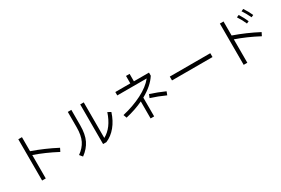

<svg xmlns="http://www.w3.org/2000/svg" viewBox="97 -2023 4806 3284"><g transform="rotate(-30 2500.0 -381.0)"><path d="M834 -238Q605 -359 392 -432V30H320V-785H392V-508Q635 -423 866 -302Z M1932 -393Q1885 -245 1799 -140.5Q1713 -36 1600 11H1535V-772H1605V-69Q1784 -165 1871 -427ZM1287 -767H1357V-466Q1357 -285 1302 -172Q1247 -59 1132 25L1085 -32Q1190 -106 1238.5 -205Q1287 -304 1287 -464Z M2826 -594Q2732 -446 2528 -333V38H2458V-298Q2304 -224 2109 -179L2085 -244Q2296 -292 2472.5 -381.5Q2649 -471 2742 -588H2161V-655H2457V-802H2528V-655H2826ZM2643 -337Q2792 -288 2927 -228L2902 -162Q2760 -227 2616 -272Z M3900 -342H3100V-418H3900Z M4819 -597Q4770 -700 4721 -772L4766 -792Q4827 -700 4863 -617ZM4367 -775V-498Q4610 -413 4841 -292L4809 -228Q4580 -349 4367 -422V40H4295V-775ZM4697 -544Q4659 -634 4601 -721L4647 -742Q4708 -645 4742 -564Z"/></g></svg>

Font: IBM Plex Sans SC
Style: Regular
Weight: 400
Designer: Mike Abbink; Paul van der Laan; Pieter van Rosmalen; Eunyou Noh; Wujin Sim; Chorong Kim; Dohee Lee; Yejin We; Jinhee Kim
Foundry: Sandoll Inc.
Version: Version 1.000